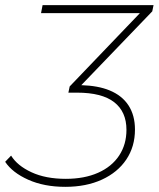

<svg xmlns="http://www.w3.org/2000/svg" viewBox="-37 -720 615 744"><path d="M216 4Q134 4 72.5 -23.5Q11 -51 -17 -93L6 -117Q30 -78 85 -52.5Q140 -27 218 -27Q290 -27 343 -50.5Q396 -74 424.5 -117Q453 -160 453 -217Q453 -287 405.5 -324Q358 -361 261 -361H228L233 -385L505 -669H122L128 -700H558L553 -676L278 -390Q343 -388 387 -370Q436 -350 461 -311.5Q486 -273 486 -218Q486 -152 452.5 -102Q419 -52 358 -24Q297 4 216 4Z"/></svg>

Font: Montserrat Thin ExtraLight
Style: Italic
Weight: 250
Italic angle: -11.3°
Version: Version 9.000